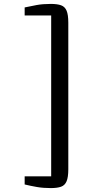

<svg xmlns="http://www.w3.org/2000/svg" viewBox="-20 -824 468 981"><path d="M239.5 137Q200.5 137 168.8 131.5Q137 126 106 118.5V77H241.5V-745H106V-786Q135.5 -792.5 167 -798.2Q198.5 -804 239.5 -804Q272.5 -804 292 -797Q311.5 -790 320.2 -769.5Q329 -749 329 -708V41Q329 81.5 320.2 102.2Q311.5 123 292 130Q272.5 137 239.5 137Z"/></svg>

Font: Merriweather 24pt SemiCondensed
Style: Regular
Weight: 400
Width: 4
Designer: Eben Sorkin
Foundry: Eben Sorkin
Version: Version 2.100